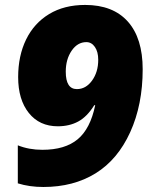

<svg xmlns="http://www.w3.org/2000/svg" viewBox="-20 -744 620 774"><path d="M555.2 -464.8Q555.2 -321.8 504.9 -211.2Q454.6 -100.6 365.5 -45.4Q276.4 9.8 154.8 9.8Q98.6 9.8 51.8 -4.9V-158.2Q96.7 -140.1 150.9 -140.1Q242.2 -140.1 293.2 -182.6Q344.2 -225.1 363.8 -319.8H359.9Q331.1 -273.4 295.4 -254.2Q259.8 -234.9 212.9 -234.9Q139.2 -234.9 96.2 -288.6Q53.2 -342.3 53.2 -433.1Q53.2 -519 85.2 -584.7Q117.2 -650.4 178 -687.3Q238.8 -724.1 323.2 -724.1Q435.5 -724.1 495.4 -657Q555.2 -589.8 555.2 -464.8ZM328.1 -574.2Q292.5 -574.2 268.8 -539.6Q245.1 -504.9 245.1 -455.1Q245.1 -384.8 290 -384.8Q326.2 -384.8 351.1 -419.2Q376 -453.6 376 -502.9Q376 -535.2 362.5 -554.7Q349.1 -574.2 328.1 -574.2Z"/></svg>

Font: Open Sans Extrabold
Style: Italic
Weight: 800
Italic angle: -12°
Foundry: Ascender Corporation
Version: Version 1.10